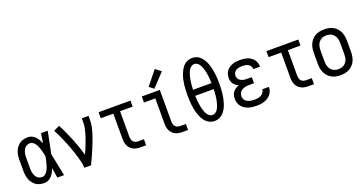

<svg xmlns="http://www.w3.org/2000/svg" viewBox="-38 -1456 4076 2150"><g transform="rotate(-20 2000.0 -381.0)"><path d="M220 8Q245 8 268 -3Q291 -14 308 -32.5Q325 -51 336.5 -73.5Q348 -96 358 -119Q362 -89 366.5 -59.5Q371 -30 376 0H456Q442 -67 429 -134.5Q416 -202 401 -269Q415 -334 428 -399.5Q441 -465 454 -530H374Q370 -502 365.5 -473.5Q361 -445 357 -416Q347 -439 335 -460.5Q323 -482 306 -499.5Q289 -517 266.5 -527.5Q244 -538 220 -538Q194 -538 168.5 -532Q143 -526 121.5 -511.5Q100 -497 84.5 -476Q69 -455 60 -431Q51 -407 47.5 -381.5Q44 -356 44 -330V-200Q44 -174 47.5 -148.5Q51 -123 60 -99Q69 -75 84.5 -54Q100 -33 121.5 -18.5Q143 -4 168.5 2Q194 8 220 8ZM220 -64Q204 -64 189 -69Q174 -74 162.5 -84.5Q151 -95 143.5 -109Q136 -123 131.5 -138Q127 -153 125.5 -168.5Q124 -184 124 -200V-330Q124 -346 125.5 -361.5Q127 -377 131.5 -392Q136 -407 143.5 -421Q151 -435 162.5 -445.5Q174 -456 189 -461Q204 -466 220 -466Q240 -466 256.5 -453Q273 -440 283.5 -422.5Q294 -405 301.5 -386Q309 -367 314.5 -347.5Q320 -328 324.5 -308.5Q329 -289 333 -269Q329 -248 324.5 -228Q320 -208 314.5 -187.5Q309 -167 302 -147.5Q295 -128 284.5 -110Q274 -92 257.5 -78Q241 -64 220 -64Z M697 0H777Q796 -38 813.5 -76.5Q831 -115 847.5 -154Q864 -193 879.5 -232.5Q895 -272 908 -312Q921 -352 930.5 -393.5Q940 -435 940 -477V-530H860V-477Q860 -447 854 -417.5Q848 -388 840 -359Q832 -330 822 -301.5Q812 -273 801 -245Q790 -217 778.5 -189Q767 -161 754 -134Q740 -186 722 -237.5Q704 -289 683.5 -340Q663 -391 640.5 -440.5Q618 -490 592 -538L522 -504Q538 -474 552.5 -444Q567 -414 580.5 -383Q594 -352 606.5 -321Q619 -290 630.5 -258.5Q642 -227 652.5 -195.5Q663 -164 672 -131.5Q681 -99 689 -66.5Q697 -34 697 0Z M1365 0H1434V-72H1365Q1349 -72 1333.5 -77.5Q1318 -83 1308 -95Q1298 -107 1294 -123Q1290 -139 1290 -155V-458H1440V-530H1060V-458H1210V-155Q1210 -134 1213.5 -113.5Q1217 -93 1226.5 -74Q1236 -55 1250.5 -40.5Q1265 -26 1284 -16.5Q1303 -7 1323.5 -3.5Q1344 0 1365 0Z M1865 0H1934V-72H1865Q1849 -72 1833.5 -77.5Q1818 -83 1808 -95Q1798 -107 1794 -123Q1790 -139 1790 -155V-530H1575V-458H1710V-155Q1710 -134 1713.5 -113.5Q1717 -93 1726.5 -74Q1736 -55 1750.5 -40.5Q1765 -26 1784 -16.5Q1803 -7 1823.5 -3.5Q1844 0 1865 0ZM1737 -563 1883 -718 1817 -770 1684 -605Z M2250 8Q2279 8 2306.5 -4Q2334 -16 2353.5 -37Q2373 -58 2387 -84Q2401 -110 2410 -138Q2419 -166 2425 -194.5Q2431 -223 2434.5 -251.5Q2438 -280 2439 -309.5Q2440 -339 2440 -368Q2440 -397 2439 -426Q2438 -455 2434.5 -484Q2431 -513 2425 -541.5Q2419 -570 2410 -597.5Q2401 -625 2387 -651Q2373 -677 2353.5 -698.5Q2334 -720 2306.5 -731.5Q2279 -743 2250 -743Q2221 -743 2193.5 -731.5Q2166 -720 2146.5 -698.5Q2127 -677 2113.5 -651Q2100 -625 2090.5 -597.5Q2081 -570 2075 -541.5Q2069 -513 2066 -484Q2063 -455 2061.5 -426Q2060 -397 2060 -368Q2060 -339 2061.5 -309.5Q2063 -280 2066 -251.5Q2069 -223 2075 -194.5Q2081 -166 2090.5 -138Q2100 -110 2113.5 -84Q2127 -58 2146.5 -37Q2166 -16 2193.5 -4Q2221 8 2250 8ZM2250 -64Q2231 -64 2214.5 -76Q2198 -88 2187.5 -104.5Q2177 -121 2170.5 -139.5Q2164 -158 2159 -177Q2154 -196 2151 -215Q2148 -234 2145.5 -253.5Q2143 -273 2142 -292.5Q2141 -312 2140 -332H2360Q2359 -312 2358 -292.5Q2357 -273 2355 -253.5Q2353 -234 2349.5 -215Q2346 -196 2341.5 -177Q2337 -158 2330 -139.5Q2323 -121 2313 -104.5Q2303 -88 2286.5 -76Q2270 -64 2250 -64ZM2360 -404H2140Q2141 -423 2142 -442.5Q2143 -462 2145.5 -481.5Q2148 -501 2151 -520Q2154 -539 2159 -558Q2164 -577 2170.5 -595.5Q2177 -614 2187.5 -630.5Q2198 -647 2214.5 -659Q2231 -671 2250 -671Q2270 -671 2286.5 -659Q2303 -647 2313 -630.5Q2323 -614 2330 -595.5Q2337 -577 2341.5 -558Q2346 -539 2349.5 -520Q2353 -501 2355 -481.5Q2357 -462 2358 -442.5Q2359 -423 2360 -404Z M2748 8Q2771 8 2794.5 5.5Q2818 3 2840.5 -4.5Q2863 -12 2883.5 -25Q2904 -38 2919 -56Q2934 -74 2942 -97Q2950 -120 2950 -143Q2950 -144 2950 -144Q2950 -144 2950 -144H2870Q2870 -144 2870 -144Q2870 -144 2870 -144Q2870 -124 2857.5 -106.5Q2845 -89 2827 -79.5Q2809 -70 2788.5 -67Q2768 -64 2748 -64Q2733 -64 2719 -65.5Q2705 -67 2691.5 -71Q2678 -75 2665.5 -81.5Q2653 -88 2643 -98.5Q2633 -109 2628.5 -122.5Q2624 -136 2624 -150Q2624 -165 2628.5 -179Q2633 -193 2643 -204Q2653 -215 2666 -222Q2679 -229 2693 -233Q2707 -237 2721.5 -238.5Q2736 -240 2750 -240H2807V-312H2750Q2737 -312 2724.5 -313Q2712 -314 2700 -317.5Q2688 -321 2676.5 -327.5Q2665 -334 2656.5 -343.5Q2648 -353 2644 -365.5Q2640 -378 2640 -390Q2640 -409 2650 -425.5Q2660 -442 2676 -451Q2692 -460 2710.5 -463Q2729 -466 2747 -466Q2766 -466 2784 -463Q2802 -460 2818 -451Q2834 -442 2844 -426Q2854 -410 2854 -392Q2854 -392 2854 -391.5Q2854 -391 2854 -391H2934Q2934 -391 2934 -392Q2934 -393 2934 -393Q2934 -416 2927 -437Q2920 -458 2906.5 -476Q2893 -494 2874.5 -506Q2856 -518 2835 -525.5Q2814 -533 2791.5 -535.5Q2769 -538 2747 -538Q2725 -538 2702.5 -535.5Q2680 -533 2659 -525.5Q2638 -518 2619 -505.5Q2600 -493 2586.5 -475.5Q2573 -458 2566.5 -436Q2560 -414 2560 -392Q2560 -373 2564.5 -354.5Q2569 -336 2580 -321Q2591 -306 2606 -295Q2621 -284 2638 -277Q2618 -269 2600 -257.5Q2582 -246 2568.5 -229Q2555 -212 2549.5 -191Q2544 -170 2544 -149Q2544 -125 2551 -101.5Q2558 -78 2573 -59Q2588 -40 2608.5 -26.5Q2629 -13 2652 -5.5Q2675 2 2699 5Q2723 8 2748 8Z M3365 0H3434V-72H3365Q3349 -72 3333.5 -77.5Q3318 -83 3308 -95Q3298 -107 3294 -123Q3290 -139 3290 -155V-458H3440V-530H3060V-458H3210V-155Q3210 -134 3213.5 -113.5Q3217 -93 3226.5 -74Q3236 -55 3250.5 -40.5Q3265 -26 3284 -16.5Q3303 -7 3323.5 -3.5Q3344 0 3365 0Z M3750 8Q3777 8 3804 3Q3831 -2 3855 -15.5Q3879 -29 3898 -49Q3917 -69 3928 -94Q3939 -119 3943.5 -146Q3948 -173 3948 -200V-330Q3948 -357 3943.5 -384Q3939 -411 3928 -436Q3917 -461 3898 -481.5Q3879 -502 3855 -515Q3831 -528 3804 -533Q3777 -538 3750 -538Q3723 -538 3696 -533Q3669 -528 3645 -515Q3621 -502 3602.5 -481.5Q3584 -461 3572.5 -436Q3561 -411 3556.5 -384Q3552 -357 3552 -330V-200Q3552 -173 3556.5 -146Q3561 -119 3572.5 -94Q3584 -69 3602.5 -49Q3621 -29 3645 -15.5Q3669 -2 3696 3Q3723 8 3750 8ZM3750 -64Q3733 -64 3716 -68Q3699 -72 3685 -81Q3671 -90 3660 -103.5Q3649 -117 3643 -133Q3637 -149 3634.5 -166Q3632 -183 3632 -200V-330Q3632 -347 3634.5 -364Q3637 -381 3643 -397Q3649 -413 3660 -426.5Q3671 -440 3685 -449.5Q3699 -459 3716 -462.5Q3733 -466 3750 -466Q3767 -466 3784 -462.5Q3801 -459 3815.5 -449.5Q3830 -440 3840.5 -426.5Q3851 -413 3857.5 -397Q3864 -381 3866 -364Q3868 -347 3868 -330V-200Q3868 -183 3866 -166Q3864 -149 3857.5 -133Q3851 -117 3840.5 -103.5Q3830 -90 3815.5 -81Q3801 -72 3784 -68Q3767 -64 3750 -64Z"/></g></svg>

Font: Iosevka SS09
Style: Regular
Weight: 400
Monospace: yes
Designer: Belleve Invis
Foundry: Belleve Invis
Version: Version 5.2.1; ttfautohint (v1.8.3)